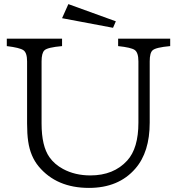

<svg xmlns="http://www.w3.org/2000/svg" viewBox="-20 -899 860 938"><path d="M314 -878.9 545.9 -794.9 532.2 -763.2 283.2 -810.1ZM13.2 -710H283.2V-673.8Q211.9 -667.5 197.3 -653.3Q183.1 -640.1 183.1 -599.1V-295.9Q183.1 -185.1 221.7 -130.9Q246.1 -96.2 287.6 -73.7Q346.2 -42 421.4 -42Q535.6 -42 601.6 -114.7Q656.2 -174.8 656.2 -299.8V-599.1Q656.2 -642.1 638.2 -654.8Q621.1 -667 557.1 -673.8V-710H811.5V-673.8Q741.2 -667.5 725.6 -653.3Q711.4 -641.1 711.4 -599.1V-299.8Q711.4 -155.8 641.1 -75.2Q559.6 19 414.6 19Q256.3 19 168.9 -85.9Q128.4 -134.8 117.7 -208Q112.3 -244.6 112.3 -295.9V-599.1Q112.3 -641.6 94.2 -653.8Q76.7 -666 13.2 -673.8Z"/></svg>

Font: BIZ UDPMincho
Style: Regular
Weight: 400
Designer: TypeBank Co., Ltd.
Foundry: Morisawa Inc.
Version: Version 1.06